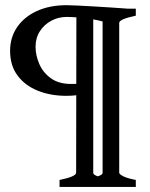

<svg xmlns="http://www.w3.org/2000/svg" viewBox="-20 -616 586 751"><path d="M480 -582Q480 -582 470 -572.5Q460 -563 446.8 -550.5Q433.6 -538.1 422.9 -529.3Q412.1 -520.5 410.6 -522.5Q380.9 -533.7 347.9 -539.6Q314.9 -545.4 286.4 -547.6Q257.8 -549.8 241.2 -549.8Q208.5 -549.8 180.7 -534.9Q152.8 -520 136 -493.9Q119.1 -467.8 119.1 -433.1Q119.1 -399.9 133.5 -366.2Q147.9 -332.5 178.7 -310.1Q209.5 -287.6 258.3 -287.6Q288.1 -287.6 300.8 -289.3Q313.5 -291 313.5 -291L317.4 -258.3Q317.4 -258.3 301.3 -249.8Q285.2 -241.2 238.8 -241.2Q177.7 -241.2 127.9 -261.2Q78.1 -281.2 48.8 -320.3Q19.5 -359.4 19.5 -417Q19.5 -469.7 47.1 -510Q74.7 -550.3 124.5 -573Q174.3 -595.7 240.2 -595.7Q256.3 -595.7 285.4 -594.2Q314.5 -592.8 347.7 -590.8Q380.9 -588.9 411.1 -586.9Q441.4 -585 460.7 -583.5Q480 -582 480 -582ZM212.9 115.2V87.9Q277.8 74.7 277.8 59.6L278.8 -556.6Q278.8 -562 262.2 -555.2Q245.6 -548.3 211.9 -554.7V-582H511.2V-554.7Q446.3 -541 446.3 -526.4V59.6Q446.3 65.4 462.2 73.5Q478 81.5 511.2 87.9V115.2ZM381.3 -548.8 344.7 -557.6V59.6Q344.7 64.9 351.3 68.6Q357.9 72.3 362.3 73.7Q367.7 72.3 374.5 68.6Q381.3 64.9 381.3 59.6Z"/></svg>

Font: Namdhinggo Medium
Style: Regular
Weight: 500
Designer: Victor Gaultney
Foundry: SIL International
Version: Version 3.001